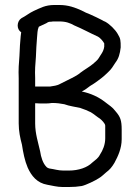

<svg xmlns="http://www.w3.org/2000/svg" viewBox="-20 -700 558 770"><path d="M65 -571 63 -555C61.7 -543.7 60.7 -531.3 60 -518L58 -476L55 -433C54.3 -418.3 54.3 -402.7 55 -386V-205C55 -173.9 61.1 -145.4 68 -120C73 -87.4 79.2 -55.5 91 -28C105.9 5.4 128.8 34.1 170 41C188.5 44.1 208.9 50 231 50H256C274.7 50 292 48.7 308 46C325.5 42 362.7 23.9 376 15C388.7 7.6 395.8 -0.8 406 -9C420.2 -19.6 428.6 -29.6 439 -47C452.7 -72.5 468 -104.1 468 -142V-180C468 -217.2 462.7 -231.4 444 -253C430 -271.7 418.4 -277.1 401 -291C376.2 -310.5 344.1 -325.8 308 -333C320.7 -339.4 330.7 -347 341 -355L357 -365C378.6 -380.1 394.3 -391.3 413 -410C428 -423.9 432.3 -432.9 443 -449C455.7 -465.5 461.1 -483.7 464 -510C464 -537 463.9 -545 452 -564C441.9 -581.7 419.6 -603.5 402 -613C396.7 -615 392.7 -617 390 -619C381.5 -623.9 351.5 -637.8 342 -642C340.5 -642.5 326.7 -649 325 -649L307 -658C281.9 -669.4 254.4 -680 218 -680H198C161.4 -680 141.8 -667.9 115 -656C98.5 -648.4 82.2 -635.1 66 -627C46.9 -614.8 45.3 -582.3 65 -571ZM181 -353H121V-387C120.3 -401.7 120.3 -416 121 -430L124 -472C125.2 -498.4 126.2 -524.9 128.5 -549C129.8 -563 130.1 -581.2 135 -591C135 -591.7 135.3 -592.3 136 -593C145.7 -597.9 154.5 -601.3 166 -607C173.3 -611.9 175.7 -613 186 -613C188.7 -613.7 192.7 -614 198 -614H218C244.7 -614 261 -607.5 278 -598C310.5 -584.5 342.4 -566.6 373 -553C381.5 -548.7 393.8 -534.4 398 -526V-513C395.4 -492.2 383.7 -480.9 376 -467C372.5 -459.9 357.5 -447.6 352 -443C337.2 -430.7 317.5 -420 302 -408C292.2 -399.6 280.6 -393.3 268 -387L220 -363C209.1 -356.8 194.9 -355.1 181 -353ZM180 -24C176.9 -24 167.5 -28 166 -31C152.2 -44.8 144.3 -69.7 141 -93C133.2 -128 121 -164.2 121 -205V-286C128.3 -285.3 135.3 -285 142 -285H164C172 -285 180 -285.7 188 -287H191C207.2 -287 223.4 -284.9 238 -282C258 -274.5 280 -272.1 302 -267L324 -259C331.3 -255.7 338 -252.7 344 -250C355.6 -243.4 370.4 -230.3 381 -224C386.6 -219.5 402 -205.1 402 -196V-145C402 -119.9 392.2 -96.8 381 -80C373.1 -64.3 362.2 -58.7 350 -48C330.2 -28.2 295.5 -16 256 -16H234C213.6 -16 196.4 -21.9 180 -24Z"/></svg>

Font: HoneyBee
Style: Reg
Weight: 400
Foundry: Cannot Into Space Fonts
Version: Version 0.89